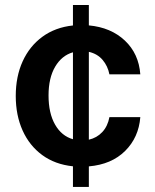

<svg xmlns="http://www.w3.org/2000/svg" viewBox="-20 -652 617 763"><path d="M269.9 90.9V8.9Q198.5 1.4 147.7 -35.9Q96.9 -73.2 69.8 -133.5Q42.6 -193.9 42.6 -270.6Q42.6 -348 70.1 -408.4Q97.7 -468.8 148.6 -506Q199.6 -543.3 269.9 -550.8V-632.1H333.1V-551.1Q420.8 -543 476.2 -490.8Q531.6 -438.6 537.6 -356.5H414.8Q408.4 -389.6 387.8 -413.9Q367.2 -438.2 333.1 -446V-96.9Q364.7 -104 386.4 -127.1Q408 -150.2 414.8 -186.4H537.6Q531.2 -105.8 477.3 -52.2Q423.3 1.4 333.1 9.2V90.9ZM269.9 -98.7V-444.2Q225.5 -431.5 199.2 -386.9Q172.9 -342.3 172.9 -272.7Q172.9 -202.1 198.9 -156.8Q224.8 -111.5 269.9 -98.7Z"/></svg>

Font: Inter UI Semi Bold
Style: Regular
Weight: 600
Designer: Rasmus Andersson
Foundry: rsms
Version: 3.2;8d6f07862